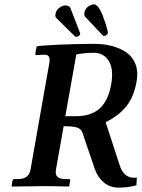

<svg xmlns="http://www.w3.org/2000/svg" viewBox="-20 -855 650 881"><path d="M490.2 -467.8Q502.4 -538.6 479 -575.7Q455.6 -612.8 410.2 -612.8Q368.2 -612.8 330.1 -605L279.8 -321.8H328.1Q397.9 -321.8 437.3 -357.2Q476.6 -392.6 490.2 -467.8ZM606.9 -481.9Q594.2 -409.7 559.6 -367.2Q525.4 -324.7 464.8 -293.9L528.8 -98.1Q548.3 -32.7 607.9 -40L606 -4.9Q569.3 5.9 524.9 5.9Q484.4 5.9 456.5 -17.6Q428.7 -41 415 -79.1L357.9 -247.1Q351.6 -264.6 332.3 -270.3Q313 -275.9 272 -275.9L236.8 -77.1Q232.9 -53.7 243.4 -43.5Q253.9 -33.2 282.2 -33.2H295.9Q303.2 -33.2 301.8 -23.9L297.9 -1L295.9 1Q225.1 -1 187 -1L34.2 1L33.2 -1L37.1 -23.9Q38.6 -33.2 45.9 -33.2H60.1Q88.4 -33.2 102.3 -44.2Q116.2 -55.2 120.1 -77.1L205.1 -559.1Q210 -580.1 205.8 -592Q201.7 -604 184.1 -604H178.2L147.9 -602.1Q140.6 -602.1 142.1 -608.9L147.9 -642.1Q164.6 -646 248.3 -649.9Q332 -653.8 412.1 -653.8Q457 -653.8 494.6 -643.8Q532.2 -633.8 560.8 -613.8Q589.4 -593.8 602.1 -559.8Q614.7 -525.9 606.9 -481.9ZM252.9 -819.8Q268.6 -830.1 277.8 -830.1Q297.9 -830.1 303.2 -817.9L347.2 -704.1Q347.2 -703.6 347.7 -702.6Q348.1 -701.7 348.1 -701.2Q348.1 -696.3 340.8 -689Q332 -686 331.1 -686Q326.2 -686 324.2 -688L238.8 -772Q233.9 -776.9 233.9 -785.2Q233.9 -786.1 234.4 -788.6Q234.9 -791 234.9 -792Q238.3 -809.6 252.9 -819.8ZM386.2 -826.2Q401.4 -835 411.1 -835Q420.9 -835 431.2 -821.8Q441.4 -808.6 449 -789.8Q456.5 -771 462.6 -752.2Q468.8 -733.4 471.7 -720.2L475.1 -707V-704.1Q473.6 -697.8 466.8 -692.9Q460.9 -689.9 459 -689.9Q454.1 -689.9 452.1 -691.9L371.1 -777.8Q365.2 -783.7 367.2 -796.9Q370.1 -814.9 386.2 -826.2Z"/></svg>

Font: Linux Libertine G
Style: Bold Italic
Weight: 700
Italic angle: -11.5°
Designer: Philipp H. Poll
Foundry: Philipp H. Poll
Version: Version 4.1.0